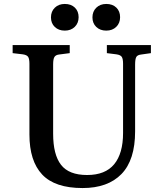

<svg xmlns="http://www.w3.org/2000/svg" viewBox="-20 -938 827 972"><path d="M398 14Q258 14 193.5 -54.5Q129 -123 129 -257V-615Q129 -640 122.5 -650Q116 -660 95 -663L44 -669V-710H333V-669L279 -662Q262 -660 255.5 -649.5Q249 -639 249 -612V-261Q249 -155 289 -103.5Q329 -52 421 -52Q513 -52 558 -106.5Q603 -161 603 -265V-615Q603 -640 596.5 -650Q590 -660 569 -663L521 -669V-710H744V-669L695 -662Q676 -660 670 -649.5Q664 -639 664 -611V-273Q664 -128 595 -57Q526 14 398 14ZM518 -783Q487 -783 467.5 -801.5Q448 -820 448 -850Q448 -880 467.5 -899Q487 -918 518 -918Q550 -918 569 -899.5Q588 -881 588 -851Q588 -821 568.5 -802Q549 -783 518 -783ZM308 -783Q277 -783 257.5 -801.5Q238 -820 238 -850Q238 -880 257.5 -899Q277 -918 308 -918Q340 -918 359 -899.5Q378 -881 378 -851Q378 -821 358.5 -802Q339 -783 308 -783Z"/></svg>

Font: Literata 36pt Medium
Style: Regular
Weight: 500
Designer: Latin by Veronika Burian and Jose Scaglione. Greek by Irene Vlachou. Cyrillic by Vera Evstafieva.
Foundry: TypeTogether
Version: Version 3.002